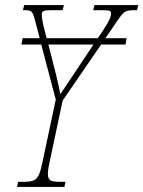

<svg xmlns="http://www.w3.org/2000/svg" viewBox="-20 -734 563 754"><path d="M523 -714 518 -694H505Q485 -694 475 -689.5Q465 -685 455.5 -673Q446 -661 420 -622L394 -584H477L473 -559H377L226 -339L177 -108Q168 -69 168 -51Q168 -32 178 -26Q188 -20 214 -20H237L233 0H47L51 -20H74Q100 -20 113 -26Q126 -32 133.5 -49.5Q141 -67 149 -108L199 -343L142 -559H64L69 -584H136L121 -641Q114 -668 110 -677.5Q106 -687 100 -690.5Q94 -694 80 -694H70L75 -714H231L226 -694H181Q158 -694 151 -690.5Q144 -687 144 -677Q144 -659 154 -620L163 -584H364L385 -615Q404 -644 410 -657.5Q416 -671 416 -681Q416 -690 409 -692Q402 -694 375 -694H346L351 -714ZM347 -559H170L199 -445Q207 -414 217 -364L271 -445Z"/></svg>

Font: Noto Serif CondThin
Style: Italic
Weight: 250
Width: 3
Italic angle: -12°
Designer: Monotype Design Team
Foundry: Monotype Imaging Inc.
Version: Version 1.001